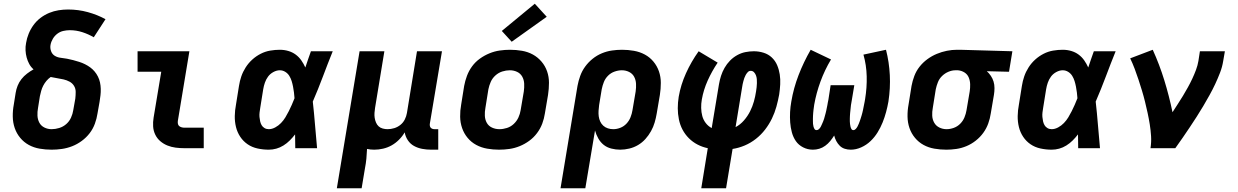

<svg xmlns="http://www.w3.org/2000/svg" viewBox="-20 -795 6640 1030"><path d="M257 8Q224 8 192.5 2.5Q161 -3 134.5 -17.5Q108 -32 88.5 -55.5Q69 -79 59 -108Q49 -137 48.5 -169.5Q48 -202 54 -234L64 -297Q67 -316 74.5 -335Q82 -354 95 -370.5Q108 -387 125 -400Q142 -413 160 -423Q146 -435 137 -451.5Q128 -468 123 -486.5Q118 -505 117 -525Q116 -545 120 -565Q124 -590 134 -614.5Q144 -639 160 -661Q176 -683 198 -699.5Q220 -716 244.5 -726Q269 -736 294.5 -740Q320 -744 345 -744Q400 -744 451 -730Q502 -716 546 -692L483 -595Q454 -612 421.5 -622.5Q389 -633 354 -633Q337 -633 319.5 -629Q302 -625 287.5 -614Q273 -603 263.5 -587Q254 -571 251 -554Q248 -537 254 -520.5Q260 -504 274 -495.5Q288 -487 305.5 -485Q323 -483 339.5 -480Q356 -477 372.5 -472.5Q389 -468 405 -463Q421 -458 436 -450.5Q451 -443 464 -433.5Q477 -424 487.5 -411.5Q498 -399 505.5 -384Q513 -369 516.5 -352.5Q520 -336 520.5 -318.5Q521 -301 519 -283.5Q517 -266 514 -248L503 -186Q499 -159 489 -131.5Q479 -104 461 -80.5Q443 -57 418.5 -39Q394 -21 367 -10.5Q340 0 312 4Q284 8 257 8ZM257 -102Q277 -102 298 -108.5Q319 -115 335.5 -129.5Q352 -144 361 -164Q370 -184 373 -204L384 -266Q386 -284 386 -302Q386 -320 377 -334.5Q368 -349 353 -357Q338 -365 321 -369Q304 -373 286.5 -375.5Q269 -378 252 -382Q252 -382 252 -382Q252 -382 252 -382Q239 -373 229 -361Q219 -349 212 -335.5Q205 -322 201 -307.5Q197 -293 194 -279L184 -216Q180 -195 181 -174.5Q182 -154 191 -137Q200 -120 218 -111Q236 -102 257 -102Z M969 0Q945 0 922 -3Q899 -6 878 -14.5Q857 -23 840 -37.5Q823 -52 813 -72.5Q803 -93 801.5 -116.5Q800 -140 804 -164L845 -410H718V-520H996L934 -146Q933 -138 934.5 -130.5Q936 -123 941.5 -118.5Q947 -114 954.5 -112Q962 -110 969 -110H1073V0Z M1422 8Q1391 8 1361.5 1.5Q1332 -5 1308.5 -21Q1285 -37 1269 -61Q1253 -85 1246 -113.5Q1239 -142 1239.5 -172.5Q1240 -203 1246 -234L1262 -334Q1266 -360 1274.5 -385Q1283 -410 1298 -433.5Q1313 -457 1333.5 -475.5Q1354 -494 1378.5 -506.5Q1403 -519 1429.5 -523.5Q1456 -528 1481 -528Q1505 -528 1527 -521.5Q1549 -515 1566.5 -502Q1584 -489 1596.5 -471Q1609 -453 1618 -433Q1625 -454 1632.5 -476Q1640 -498 1648 -520H1765Q1738 -453 1712.5 -385Q1687 -317 1658 -250Q1665 -188 1670 -125Q1675 -62 1681 0H1564Q1564 -18 1563.5 -36.5Q1563 -55 1563 -74Q1550 -57 1534.5 -41.5Q1519 -26 1500.5 -14.5Q1482 -3 1462 2.5Q1442 8 1422 8ZM1422 -102Q1439 -102 1456.5 -111.5Q1474 -121 1487.5 -135Q1501 -149 1511 -165.5Q1521 -182 1529.5 -199Q1538 -216 1545.5 -233Q1553 -250 1560 -268Q1559 -283 1557 -299Q1555 -315 1552 -330.5Q1549 -346 1544.5 -360.5Q1540 -375 1532 -388Q1524 -401 1510.5 -409.5Q1497 -418 1481 -418Q1464 -418 1446.5 -408.5Q1429 -399 1418 -384Q1407 -369 1401 -351.5Q1395 -334 1392 -316L1376 -216Q1374 -204 1372.5 -192Q1371 -180 1372 -168Q1373 -156 1375.5 -144.5Q1378 -133 1383.5 -123.5Q1389 -114 1399 -108Q1409 -102 1422 -102Z M1787 215 1909 -520H2042L1992 -216Q1990 -203 1989 -189.5Q1988 -176 1990 -163Q1992 -150 1997 -138Q2002 -126 2011 -117.5Q2020 -109 2033 -105.5Q2046 -102 2059 -102Q2077 -102 2095 -107.5Q2113 -113 2128 -125Q2143 -137 2151.5 -154Q2160 -171 2163 -189L2217 -520H2351L2286 -132Q2285 -126 2286 -120Q2287 -114 2290.5 -110Q2294 -106 2299.5 -104Q2305 -102 2311 -102H2331V8H2293Q2268 8 2244.5 3.5Q2221 -1 2201 -12Q2181 -23 2168 -42.5Q2155 -62 2151 -85Q2139 -64 2120.5 -45.5Q2102 -27 2080.5 -15Q2059 -3 2035 2.5Q2011 8 1988 8Q1978 8 1968 7Q1958 6 1949 4Q1948 30 1945.5 56Q1943 82 1938 107L1920 215Z M2657 8Q2625 8 2593.5 2.5Q2562 -3 2535 -17.5Q2508 -32 2488.5 -55.5Q2469 -79 2459 -108Q2449 -137 2448.5 -169Q2448 -201 2454 -234L2470 -334Q2475 -361 2485 -388Q2495 -415 2512.5 -439Q2530 -463 2554.5 -480.5Q2579 -498 2606 -509Q2633 -520 2661 -524Q2689 -528 2716 -528Q2749 -528 2780.5 -522.5Q2812 -517 2838.5 -502.5Q2865 -488 2885 -464.5Q2905 -441 2915 -412Q2925 -383 2925 -351Q2925 -319 2920 -286L2903 -186Q2899 -159 2889 -132Q2879 -105 2861 -81Q2843 -57 2819 -39.5Q2795 -22 2768 -11Q2741 0 2713 4Q2685 8 2657 8ZM2659 -102Q2679 -102 2699.5 -108.5Q2720 -115 2736 -130Q2752 -145 2761 -164.5Q2770 -184 2773 -204L2790 -304Q2793 -325 2792 -346Q2791 -367 2781.5 -384Q2772 -401 2754 -409.5Q2736 -418 2715 -418Q2695 -418 2674.5 -411.5Q2654 -405 2637.5 -390Q2621 -375 2612.5 -355.5Q2604 -336 2600 -316L2584 -216Q2580 -195 2581 -174Q2582 -153 2591.5 -136Q2601 -119 2619.5 -110.5Q2638 -102 2659 -102ZM2725 -571 2672 -629 2849 -775 2913 -705Z M2987 215 3078 -334Q3083 -361 3092.5 -387.5Q3102 -414 3119 -437.5Q3136 -461 3159 -479.5Q3182 -498 3208.5 -509Q3235 -520 3262.5 -524Q3290 -528 3317 -528Q3349 -528 3380.5 -522.5Q3412 -517 3439 -502.5Q3466 -488 3485.5 -464.5Q3505 -441 3515 -412Q3525 -383 3525 -350.5Q3525 -318 3520 -286L3503 -186Q3499 -162 3492 -138Q3485 -114 3472.5 -91.5Q3460 -69 3442.5 -49.5Q3425 -30 3403 -17Q3381 -4 3356 2Q3331 8 3307 8Q3283 8 3259.5 2Q3236 -4 3218.5 -18Q3201 -32 3189.5 -52.5Q3178 -73 3172 -95L3120 215ZM3270 -102Q3289 -102 3308 -109.5Q3327 -117 3341 -132Q3355 -147 3362.5 -166Q3370 -185 3373 -204L3390 -304Q3393 -325 3392 -345.5Q3391 -366 3382 -383Q3373 -400 3355 -409Q3337 -418 3316 -418Q3297 -418 3277 -411Q3257 -404 3242 -389Q3227 -374 3219.5 -355Q3212 -336 3208 -316L3194 -231Q3192 -216 3191 -200.5Q3190 -185 3192 -170.5Q3194 -156 3200 -143Q3206 -130 3216.5 -120.5Q3227 -111 3241 -106.5Q3255 -102 3270 -102Z M3742 215 3777 0Q3748 -6 3722 -19.5Q3696 -33 3675.5 -53.5Q3655 -74 3641.5 -99.5Q3628 -125 3622 -154.5Q3616 -184 3616 -214.5Q3616 -245 3621 -276Q3632 -340 3660 -402Q3688 -464 3728 -520L3830 -459Q3799 -413 3776.5 -363Q3754 -313 3745 -261Q3741 -239 3741.5 -216Q3742 -193 3747.5 -172.5Q3753 -152 3766 -135Q3779 -118 3798 -108L3837 -343Q3841 -366 3848 -388Q3855 -410 3867 -431Q3879 -452 3896 -469.5Q3913 -487 3934.5 -499Q3956 -511 3979 -515.5Q4002 -520 4024 -520Q4051 -520 4076.5 -512Q4102 -504 4120.5 -486.5Q4139 -469 4149 -445.5Q4159 -422 4163 -396Q4167 -370 4165.5 -342.5Q4164 -315 4160 -288Q4154 -255 4145 -222.5Q4136 -190 4121 -159Q4106 -128 4084.5 -100Q4063 -72 4035 -50Q4007 -28 3975 -14.5Q3943 -1 3910 4L3875 215ZM3926 -113Q3951 -126 3971 -149Q3991 -172 4004 -198Q4017 -224 4024.5 -251Q4032 -278 4036 -305Q4038 -316 4039 -327Q4040 -338 4040.5 -349Q4041 -360 4040 -370.5Q4039 -381 4035.5 -390.5Q4032 -400 4025 -407.5Q4018 -415 4007 -415Q3998 -415 3991.5 -408Q3985 -401 3980.5 -393Q3976 -385 3973 -376.5Q3970 -368 3968 -360Q3966 -352 3964 -343.5Q3962 -335 3961 -326Z M4544 8Q4527 8 4511.5 3Q4496 -2 4485 -13Q4474 -24 4466.5 -38Q4459 -52 4455 -68Q4445 -52 4433.5 -38Q4422 -24 4407 -13Q4392 -2 4375 3Q4358 8 4341 8Q4313 8 4288.5 -4.5Q4264 -17 4249.5 -38Q4235 -59 4228 -85Q4221 -111 4219 -138.5Q4217 -166 4218.5 -194Q4220 -222 4225 -250Q4237 -322 4264 -392Q4291 -462 4329 -528L4438 -476Q4404 -419 4381.5 -357.5Q4359 -296 4348 -234Q4347 -227 4346 -219.5Q4345 -212 4344 -204.5Q4343 -197 4342.5 -189.5Q4342 -182 4341.5 -174.5Q4341 -167 4341 -159.5Q4341 -152 4341 -145Q4341 -138 4341.5 -130.5Q4342 -123 4344 -116Q4346 -109 4349.5 -103Q4353 -97 4361 -97Q4368 -97 4374 -103Q4380 -109 4383.5 -116Q4387 -123 4390 -130Q4393 -137 4396 -144Q4399 -151 4401 -158Q4403 -165 4405 -172.5Q4407 -180 4409 -187Q4411 -194 4412.5 -201.5Q4414 -209 4415.5 -216.5Q4417 -224 4418.5 -231Q4420 -238 4421 -245.5Q4422 -253 4424 -260L4436 -338H4563L4550 -260Q4549 -253 4547.5 -245.5Q4546 -238 4545 -231Q4544 -224 4543.5 -216.5Q4543 -209 4542 -202Q4541 -195 4540.5 -187.5Q4540 -180 4539.5 -173Q4539 -166 4539 -158.5Q4539 -151 4539 -144Q4539 -137 4540 -130Q4541 -123 4542.5 -116Q4544 -109 4547.5 -103Q4551 -97 4558 -97Q4565 -97 4571 -103.5Q4577 -110 4580.5 -117Q4584 -124 4587 -131Q4590 -138 4592.5 -145.5Q4595 -153 4597.5 -160.5Q4600 -168 4602 -175Q4604 -182 4606 -189.5Q4608 -197 4609.5 -204.5Q4611 -212 4612.5 -219.5Q4614 -227 4615.5 -234.5Q4617 -242 4618.5 -249.5Q4620 -257 4621 -264Q4631 -325 4629.5 -385.5Q4628 -446 4612 -502L4733 -528Q4750 -462 4753.5 -392Q4757 -322 4746 -250Q4741 -222 4733.5 -194Q4726 -166 4715 -138.5Q4704 -111 4688 -85Q4672 -59 4650 -38Q4628 -17 4600 -4.5Q4572 8 4544 8Z M5057 8Q5024 8 4992.5 2.5Q4961 -3 4934.5 -17.5Q4908 -32 4888.5 -55.5Q4869 -79 4859 -108Q4849 -137 4848.5 -169.5Q4848 -202 4854 -234L4870 -334Q4875 -361 4885 -387.5Q4895 -414 4913 -437Q4931 -460 4955 -477.5Q4979 -495 5005.5 -506Q5032 -517 5059.5 -522.5Q5087 -528 5114 -528Q5118 -528 5122.5 -528Q5127 -528 5131 -528L5411 -520L5393 -410L5274 -413Q5286 -402 5295.5 -388Q5305 -374 5310 -357.5Q5315 -341 5315 -322.5Q5315 -304 5312 -286L5295 -186Q5291 -159 5281.5 -132.5Q5272 -106 5255 -82.5Q5238 -59 5214.5 -40.5Q5191 -22 5164.5 -11Q5138 0 5110.5 4Q5083 8 5057 8ZM5058 -102Q5077 -102 5096.5 -109Q5116 -116 5131 -131Q5146 -146 5154 -165.5Q5162 -185 5165 -204L5182 -304Q5185 -323 5184.5 -342.5Q5184 -362 5177 -379Q5170 -396 5154.5 -406Q5139 -416 5119 -418H5113Q5111 -418 5109.5 -418Q5108 -418 5106 -418Q5087 -418 5068 -410Q5049 -402 5034 -387.5Q5019 -373 5011.5 -354Q5004 -335 5000 -316L4984 -216Q4980 -195 4981 -174.5Q4982 -154 4991.5 -137Q5001 -120 5019 -111Q5037 -102 5058 -102Z M5622 8Q5591 8 5561.5 1.5Q5532 -5 5508.5 -21Q5485 -37 5469 -61Q5453 -85 5446 -113.5Q5439 -142 5439.5 -172.5Q5440 -203 5446 -234L5462 -334Q5466 -360 5474.5 -385Q5483 -410 5498 -433.5Q5513 -457 5533.5 -475.5Q5554 -494 5578.5 -506.5Q5603 -519 5629.5 -523.5Q5656 -528 5681 -528Q5705 -528 5727 -521.5Q5749 -515 5766.5 -502Q5784 -489 5796.5 -471Q5809 -453 5818 -433Q5825 -454 5832.5 -476Q5840 -498 5848 -520H5965Q5938 -453 5912.5 -385Q5887 -317 5858 -250Q5865 -188 5870 -125Q5875 -62 5881 0H5764Q5764 -18 5763.5 -36.5Q5763 -55 5763 -74Q5750 -57 5734.5 -41.5Q5719 -26 5700.5 -14.5Q5682 -3 5662 2.5Q5642 8 5622 8ZM5622 -102Q5639 -102 5656.5 -111.5Q5674 -121 5687.5 -135Q5701 -149 5711 -165.5Q5721 -182 5729.5 -199Q5738 -216 5745.5 -233Q5753 -250 5760 -268Q5759 -283 5757 -299Q5755 -315 5752 -330.5Q5749 -346 5744.5 -360.5Q5740 -375 5732 -388Q5724 -401 5710.5 -409.5Q5697 -418 5681 -418Q5664 -418 5646.5 -408.5Q5629 -399 5618 -384Q5607 -369 5601 -351.5Q5595 -334 5592 -316L5576 -216Q5574 -204 5572.5 -192Q5571 -180 5572 -168Q5573 -156 5575.5 -144.5Q5578 -133 5583.5 -123.5Q5589 -114 5599 -108Q5609 -102 5622 -102Z M6152 0Q6157 -33 6155 -65Q6153 -97 6148 -128Q6143 -159 6136.5 -189Q6130 -219 6122.5 -249.5Q6115 -280 6106 -309.5Q6097 -339 6087.5 -368Q6078 -397 6067 -426Q6056 -455 6043 -482L6164 -528Q6200 -449 6226 -364.5Q6252 -280 6270 -193Q6284 -215 6298.5 -237Q6313 -259 6326.5 -281.5Q6340 -304 6352.5 -326.5Q6365 -349 6376 -372.5Q6387 -396 6396 -420Q6405 -444 6409 -468L6417 -520H6551L6542 -468Q6537 -436 6525 -405Q6513 -374 6499 -344Q6485 -314 6468.5 -284.5Q6452 -255 6435 -226Q6418 -197 6399.5 -168.5Q6381 -140 6362.5 -112Q6344 -84 6324.5 -56Q6305 -28 6285 0Z"/></svg>

Font: Iosevka SS04 XBd Ex Obl
Style: Regular
Weight: 800
Width: 7
Italic angle: -9°
Monospace: yes
Designer: Belleve Invis
Foundry: Belleve Invis
Version: Version 19.0.0; ttfautohint (v1.8.4)